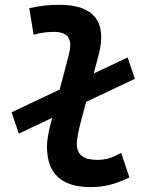

<svg xmlns="http://www.w3.org/2000/svg" viewBox="-20 -762 626 792"><path d="M57.6 -210.9 195.3 -275.9 194.3 -272.9C178.2 -213.4 173.8 -179.7 173.8 -157.7C173.8 -44.9 233.9 9.8 355 9.8C419.9 9.8 467.8 -7.8 513.7 -30.3L480 -131.3C440.9 -110.4 417 -102.5 379.9 -102.5C324.7 -102.5 296.4 -124.5 296.9 -168.5C296.9 -185.1 301.3 -215.8 316.9 -272.9L335.4 -341.8L536.6 -437L506.3 -524.9L366.7 -459L386.2 -532.7C423.8 -671.9 366.7 -742.2 226.6 -742.2C184.6 -742.2 142.1 -738.3 100.6 -728L118.7 -618.7C146 -627 174.8 -630.4 202.1 -630.4C263.2 -630.4 280.3 -600.1 263.7 -535.2L226.1 -392.6L27.8 -298.8Z"/></svg>

Font: Cascadia Mono PL SemiBold
Style: Italic
Weight: 600
Italic angle: -10°
Monospace: yes
Designer: Aaron Bell
Foundry: Saja Typeworks
Version: Version 2404.023